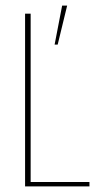

<svg xmlns="http://www.w3.org/2000/svg" viewBox="-20 -669 357 689"><path d="M70 -620H90V-16H301V0H70ZM176 -509 203 -649H221L187 -509Z"/></svg>

Font: Smooch Sans Thin Thin
Style: Regular
Weight: 250
Version: Version 1.010